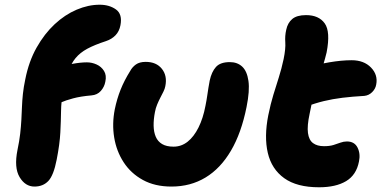

<svg xmlns="http://www.w3.org/2000/svg" viewBox="-20 -780 1615 813"><path d="M126 10Q87 10 63 -30Q39 -70 54 -145Q62 -183 65.5 -214Q69 -245 70.5 -273Q72 -301 73 -327.5Q74 -354 77 -382.5Q80 -411 87 -444Q102 -520 135 -578.5Q168 -637 211.5 -677.5Q255 -718 304.5 -739Q354 -760 402 -760Q443 -760 471 -740Q499 -720 490 -673Q485 -647 469 -630.5Q453 -614 429 -606Q380 -590 349.5 -573.5Q319 -557 300 -534Q281 -511 269.5 -477Q258 -443 247 -390Q239 -350 238.5 -309.5Q238 -269 235.5 -219.5Q233 -170 220 -104Q207 -37 184.5 -13.5Q162 10 126 10ZM178 -324Q146 -324 125 -341.5Q104 -359 109 -387Q117 -422 143 -448.5Q169 -475 206 -488Q251 -503 286 -509.5Q321 -516 348 -516Q369 -516 389 -507Q409 -498 420.5 -479.5Q432 -461 426 -434Q422 -412 407 -395Q392 -378 367 -376Q321 -372 289.5 -363.5Q258 -355 237.5 -346Q217 -337 203 -330.5Q189 -324 178 -324Z M706 10Q636 10 585 -18Q534 -46 503.5 -93Q473 -140 463.5 -198Q454 -256 466 -317Q475 -361 490.5 -400Q506 -439 531 -479Q540 -496 555.5 -507Q571 -518 597 -518Q642 -518 665.5 -488.5Q689 -459 680 -415Q678 -404 672 -392Q666 -380 659 -366.5Q652 -353 645.5 -337.5Q639 -322 636 -305Q630 -274 630.5 -247.5Q631 -221 639.5 -201Q648 -181 666.5 -170Q685 -159 715 -159Q748 -159 774.5 -180Q801 -201 820.5 -240Q840 -279 850 -332Q855 -357 857.5 -375Q860 -393 862.5 -408Q865 -423 868 -439Q876 -476 894.5 -496.5Q913 -517 953 -517Q985 -517 1005.5 -498Q1026 -479 1032 -437.5Q1038 -396 1024 -327Q1002 -217 958 -142Q914 -67 850.5 -28.5Q787 10 706 10Z M1331 13Q1237 13 1183.5 -25.5Q1130 -64 1114 -132.5Q1098 -201 1116 -292Q1126 -341 1137.5 -378.5Q1149 -416 1160.5 -452Q1172 -488 1181 -530Q1190 -574 1188 -601Q1186 -628 1192 -654Q1198 -683 1217.5 -699.5Q1237 -716 1276 -716Q1330 -716 1355 -681Q1380 -646 1363 -558Q1357 -533 1348.5 -505Q1340 -477 1329.5 -445.5Q1319 -414 1309 -377.5Q1299 -341 1291 -298Q1280 -247 1284 -217Q1288 -187 1305.5 -174Q1323 -161 1352 -161Q1376 -161 1392 -166Q1408 -171 1421.5 -176Q1435 -181 1449 -181Q1481 -181 1494 -155Q1507 -129 1500 -96Q1489 -39 1445.5 -13Q1402 13 1331 13ZM1272 -327Q1222 -308 1201 -329.5Q1180 -351 1188 -391Q1194 -423 1210 -449Q1226 -475 1276 -492Q1321 -507 1373.5 -516Q1426 -525 1469 -525Q1521 -525 1551 -494Q1581 -463 1573 -422Q1570 -404 1556 -390Q1542 -376 1523 -374Q1471 -371 1430 -366Q1389 -361 1351.5 -352Q1314 -343 1272 -327Z"/></svg>

Font: Shantell Sans ExtraBold
Style: Italic
Weight: 800
Italic angle: -11°
Designer: Stephen Nixon, Anya Danilova, Shantell Martin
Foundry: Arrow Type
Version: Version 1.011;[c5ecc13dd]